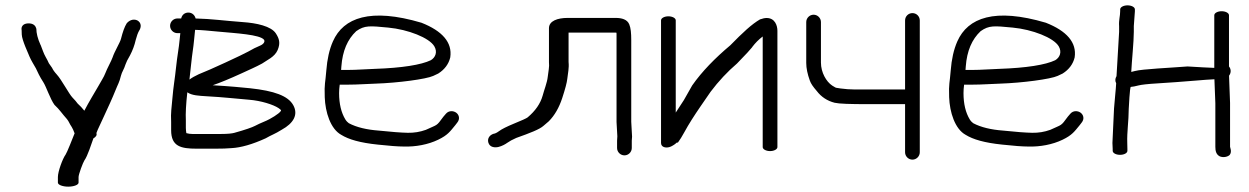

<svg xmlns="http://www.w3.org/2000/svg" viewBox="-20 -550 4671 718"><path d="M235.2 148C256.3 148 273.8 141.2 273.8 133V112C273.8 101.9 290.5 57.3 295.7 49.7C307.3 34 321.7 -11.4 329.3 -32.6C338.2 -37.6 343.5 -44.3 340.5 -52.4C346.9 -69.9 353.1 -80 367.8 -113.1C385.2 -150.7 399.4 -181.3 412.2 -213.1C420.3 -233.8 426.5 -242.1 432.2 -266.5C436.2 -282.3 443.5 -289.8 449.6 -309.7C451.7 -316.5 457.3 -328 466.2 -343C475.9 -361.5 483.1 -380.7 487.5 -400.5C491.4 -415.4 495.6 -426.8 499.6 -434C508.3 -446.6 510.5 -464.5 493.1 -474C476.7 -481.1 461.7 -472.3 453.8 -462.7C445.7 -449.8 439 -430.8 432.4 -404.7C429.1 -391.1 407.6 -356.2 401.3 -336.1C396.5 -321.9 380.3 -293.7 373.7 -275.8C369.3 -263 354.2 -240.2 346.6 -225.9C333.4 -202.9 312.6 -169.4 295.4 -136C292 -139.8 285.2 -147.4 283.2 -150.2L270.5 -162.6C266.2 -168.8 259.7 -176.2 251 -185.2C237.9 -198.8 210.3 -251.9 192.4 -271.4C183.3 -281.3 177.7 -289.7 174.8 -296.2L174.6 -296.5L162.7 -313.5C159.6 -320.7 155.1 -329.6 150.7 -337C142.9 -350.6 139.1 -364.1 131.9 -382L131.8 -381.6L131.6 -382C120.8 -405.7 115.9 -426.1 115.9 -443V-442L115.7 -443C113.7 -451 107.2 -463.7 84 -462.5C64.9 -461.4 58.4 -449.1 60.9 -437.2C60.9 -433.8 61.1 -427.8 61.4 -420.8C62.2 -399.4 86.3 -349 90.3 -338.4C97 -322.8 107 -307.5 114.2 -294.5L125.2 -271.5C129.6 -262.7 135.1 -253.3 142 -242.6C152.7 -226.2 167.9 -179.3 183.7 -157.9C203.4 -139.8 211.5 -125.4 230.5 -104.5C238.6 -94.3 238.9 -88.6 248.3 -75C252.5 -68.5 255 -61.4 259 -51.4C252.9 -36 230.1 21.9 225.4 28C214.3 42.9 196.5 91.3 196.5 112V133C196.5 141.2 214.1 148 235.2 148Z M751.7 -190.1C821.3 -186.2 849.7 -182.1 911.7 -177C956 -173.5 1001.9 -158.9 1021.6 -145.8C1034.6 -137.1 1031 -136.4 1029.3 -133.8C1026.4 -129.5 1017.2 -122.2 1006.1 -115.2L988.3 -104.8C974.7 -96.9 954.6 -90.6 933.6 -79.3C923.5 -73.9 896.9 -64.5 856.2 -53.2C847.8 -50.8 831 -49 807.1 -49H699C692.2 -49 685.2 -49.9 676.9 -52.1C675.9 -58.4 675 -64.5 675 -71.5V-99.8L675 -100.2C673.7 -125.1 675.5 -160.2 680.5 -204.8C697.8 -192.6 724.8 -191.9 751.7 -190.1ZM700.8 -359.6C704.7 -384.2 706.8 -413.4 709.6 -438.4C732.8 -437.8 760.3 -435.2 798 -431.6C861.8 -425.6 952.2 -420.9 967.4 -401.3C971.6 -394.4 966.4 -385.2 952.5 -379.3C939.1 -373.9 924.3 -366.5 908 -357C889.6 -346.4 761.6 -286.9 723.3 -272.4C709 -265.8 697.3 -259.2 688.4 -252.4C692.2 -283.8 697 -335.1 700.8 -359.6ZM657.5 -481H643.5C628.5 -481 616 -468.5 616 -453.5C616 -438.5 628.5 -426 643.5 -426H654.3C653.6 -419.7 652.8 -412.1 652 -403.9C648.8 -368.6 642.8 -340.8 638.6 -300C633.8 -253.4 628.4 -227.4 624.7 -182.2C621.7 -144.9 618.1 -130.3 620 -93.4V-63C620 -2.2 656.5 6 715.5 6H785C810.2 6 828.9 5.4 846.1 3.9C881 2.1 924.3 -10.4 973.3 -32.7C995.5 -45.7 1006.7 -48 1034.1 -65.2C1076.8 -88.7 1096.6 -120.8 1076.6 -156.8C1057.2 -191.6 1005.7 -210.3 915.1 -220C894.4 -221.9 876.1 -223.6 860 -225.2C835.4 -227.6 807.1 -229.1 775.4 -231.2C802.2 -240.2 838.5 -255.2 884.4 -276.2L923.8 -294.3C936.6 -300.1 948.7 -306.2 960.2 -312.4C978.8 -325.6 1007.1 -336.9 1018.2 -362.7C1029.9 -390.1 1023.3 -406.5 1011.8 -424.7C994.3 -452.3 939 -463.9 887.9 -467.4C820.8 -472.3 770.2 -479.6 711.5 -480.9C708.6 -493.4 698.2 -503 684.5 -503C671.8 -503 660.8 -495.5 657.5 -481Z M1256.6 -301.6C1260.9 -359.9 1279.7 -403.1 1312.2 -433.5C1343.9 -455.8 1362.6 -453.4 1432.1 -446.8C1505.7 -439.8 1585.2 -409 1604.2 -376.8C1616.6 -355.5 1608.6 -335.3 1591.1 -324.8C1555.2 -307.5 1483.2 -295.9 1381.9 -292.5C1340.4 -291.1 1314.7 -288.5 1284.1 -288.5L1255.6 -288.5C1255.8 -290.8 1256.3 -296.7 1256.6 -301.6ZM1284.1 -233.5C1318 -233.5 1345.6 -236 1386.1 -237.3C1466.7 -239.9 1573.9 -254 1600 -266.1L1618.7 -274.9L1619.3 -275.3C1642.4 -289.9 1657.6 -310.1 1663.6 -334.7L1663.7 -335.2L1663.8 -335.7C1672.1 -391.1 1634.1 -434.3 1556 -465C1365.2 -521.5 1264.3 -484 1225.1 -395.5C1211.3 -364.4 1203.5 -327.7 1200.4 -287.5C1196.7 -238.4 1192.5 -239.7 1194.4 -186.5C1196.3 -130.8 1215.9 -67.7 1256.1 -45.8C1284.1 -28.4 1326.4 -16.1 1393 -9.2C1436.4 -4.5 1467.3 -2.1 1490.6 -2C1534.4 -0.7 1580.9 -9.3 1618.6 -27.5C1654.7 -44.9 1663.1 -58.4 1682.4 -81.7L1690 -91.6C1701.2 -105.4 1696.7 -121 1685.6 -128.9C1675.6 -135.9 1658.6 -137.4 1647.7 -124.8L1638.4 -114L1638.1 -113.6C1610.9 -76.3 1616.9 -85.4 1572.6 -64.5C1550.4 -56.5 1528.2 -53 1505.1 -53.4C1480.2 -53.9 1444.3 -56.6 1395.6 -61.7C1352.3 -64.9 1313.6 -73.7 1284.4 -89.3C1280.4 -92.1 1275.2 -97.2 1271.5 -103.3C1256.2 -128.6 1248.1 -161.3 1248.1 -201.7C1248.1 -212 1248.8 -221.6 1250.4 -233.5Z M2342.6 3.5V-24C2342.6 -27.9 2342.9 -32.5 2343.6 -37.9L2343.7 -38.8L2340.6 -94.5V-399.7C2340.6 -426.4 2338.8 -445.5 2333.2 -458.8C2325.7 -477.5 2305 -483 2282.1 -483H2102.9C2065 -483 2032.9 -471.8 2032.9 -444.5V-318.1L2032.9 -317.6C2035 -300 2030.6 -283.8 2028.3 -262.4C2026.1 -241.3 2014.7 -213.2 2009.2 -192.1C2000.9 -162.6 1982.3 -135.6 1953.1 -111C1949.5 -107.9 1929.3 -98.7 1902.2 -87.8C1875.3 -76.6 1857 -67.7 1845.9 -59.4C1837.5 -53.2 1831.1 -50.5 1827.6 -50.1L1826.5 -49.9L1825.4 -49.6C1810.9 -45 1802.1 -32.2 1806 -17.5C1811.2 2.2 1832.2 2.4 1843.9 -0.4C1857.5 -3.7 1869.9 -10.8 1876.9 -15.9C1884.9 -21.7 1896.2 -27.9 1910.6 -34.2C1962.8 -52.8 1997.6 -66.1 2012.6 -79.6C2019.1 -85.5 2025.4 -90.8 2031.4 -95.7L2032 -96.2L2032.5 -96.7C2054.4 -118.8 2070.7 -147.6 2082.3 -182.7C2093.6 -217.2 2100 -241 2101.5 -255.7C2103.7 -277.2 2108.6 -294.4 2106.2 -318.4V-428H2282.1C2283.2 -428 2283.7 -428 2285.1 -427.9C2285.2 -427.8 2285.4 -426.3 2285.6 -424.1V-93.5L2288.6 -40.2C2288.2 -35.8 2287.6 -28.3 2287.6 -23.9V3.5C2287.6 18.5 2300.1 31 2315.2 31C2330.2 31 2342.6 18.5 2342.6 3.5Z M2452 -474V-15C2452 -8.5 2456.2 1.9 2474.1 1.6C2485.1 1.3 2494.1 -4 2504.1 -11C2506.2 -13.1 2508.2 -14.8 2509.9 -16L2512.8 -17.6L2514.5 -16C2522.9 -27.5 2531 -40.5 2538.8 -55C2555.9 -86.5 2576.5 -118.3 2599.3 -151.6L2637.2 -206.6C2667.2 -246.5 2700.3 -281.9 2736.2 -312.6C2769.8 -346.7 2787.1 -366.3 2792.5 -373.1L2792.7 -373.4L2792.9 -374.1C2804.6 -389.4 2816.3 -401.4 2832.2 -413.6V0C2832.2 8.2 2844.7 15 2859.7 15C2874.7 15 2887.2 8.2 2887.2 0V-435C2887.2 -454 2878.2 -482.7 2846.9 -482.7C2839.7 -482.7 2832.4 -481 2824 -478L2823.4 -477.7L2822.9 -478C2790.5 -459.2 2757.7 -428.2 2711 -380.6C2654 -332.8 2604.7 -282.3 2568.5 -230.5L2537.3 -175.5C2526.5 -159.3 2516.8 -144.4 2507 -129V-474C2507 -482.2 2494.5 -489 2479.5 -489C2464.5 -489 2452 -482.2 2452 -474Z M3364.6 -215.5H3173.2C3158.6 -215.5 3142.1 -216.7 3123.7 -219.1L3106.1 -221.9C3105.6 -222.1 3099.8 -224.9 3092 -230C3070.2 -244.4 3050 -278.7 3050 -316V-467.5C3050 -482.5 3037.5 -495 3022.5 -495C3007.5 -495 2995 -482.5 2995 -467.5V-314.7C2995 -295.1 2999.6 -273.1 3008.5 -248.5C3012.7 -236.8 3020.3 -225.9 3034.6 -209.4C3050.9 -187.9 3073.4 -172.8 3101.3 -165.7C3117.7 -161.8 3159.3 -160.5 3225.2 -160.5H3331.3C3345.5 -160.5 3354.1 -160.5 3364.6 -160.7V19.5C3364.6 34.5 3377.1 47 3392.1 47C3407.1 47 3419.6 34.5 3419.6 19.5V-473.5C3419.6 -489.1 3407.1 -501 3392.1 -501C3377.1 -501 3364.6 -489.1 3364.6 -473.5Z M3591.6 -301.6C3595.9 -359.9 3614.7 -403.1 3647.2 -433.5C3678.9 -455.8 3697.6 -453.4 3767.1 -446.8C3840.7 -439.8 3920.2 -409 3939.2 -376.8C3951.6 -355.5 3943.6 -335.3 3926.1 -324.8C3890.2 -307.5 3818.2 -295.9 3716.9 -292.5C3675.4 -291.1 3649.7 -288.5 3619.1 -288.5L3590.6 -288.5C3590.8 -290.8 3591.3 -296.7 3591.6 -301.6ZM3619.1 -233.5C3653 -233.5 3680.6 -236 3721.1 -237.3C3801.7 -239.9 3908.9 -254 3935 -266.1L3953.7 -274.9L3954.3 -275.3C3977.4 -289.9 3992.6 -310.1 3998.6 -334.7L3998.7 -335.2L3998.8 -335.7C4007.1 -391.1 3969.1 -434.3 3891 -465C3700.2 -521.5 3599.3 -484 3560.1 -395.5C3546.3 -364.4 3538.5 -327.7 3535.4 -287.5C3531.7 -238.4 3527.5 -239.7 3529.4 -186.5C3531.3 -130.8 3550.9 -67.7 3591.1 -45.8C3619.1 -28.4 3661.4 -16.1 3728 -9.2C3771.4 -4.5 3802.3 -2.1 3825.6 -2C3869.4 -0.7 3915.9 -9.3 3953.6 -27.5C3989.7 -44.9 3998.1 -58.4 4017.4 -81.7L4025 -91.6C4036.2 -105.4 4031.7 -121 4020.6 -128.9C4010.6 -135.9 3993.6 -137.4 3982.7 -124.8L3973.4 -114L3973.1 -113.6C3945.9 -76.3 3951.9 -85.4 3907.6 -64.5C3885.4 -56.5 3863.2 -53 3840.1 -53.4C3815.2 -53.9 3779.3 -56.6 3730.6 -61.7C3687.3 -64.9 3648.6 -73.7 3619.4 -89.3C3615.4 -92.1 3610.2 -97.2 3606.5 -103.3C3591.2 -128.6 3583.1 -161.3 3583.1 -201.7C3583.1 -212 3583.8 -221.6 3585.4 -233.5Z M4196.5 -530C4181.5 -530 4169 -523.2 4169 -515V-509C4169 -488.6 4163.3 -476 4165 -451.6V-430.6L4155.3 -265.3C4153.5 -262.3 4151 -256.3 4151 -251C4151 -246.7 4151.4 -244.1 4154 -238.6C4153.3 -219.4 4147 -162.6 4146 -144.3L4140 -14.7L4140.1 -14C4140.7 -4.4 4141 2.7 4141 7V14C4141 22.5 4153.5 29 4168.5 29C4183.5 29 4196 22.5 4196 14V7C4196 1.3 4195.8 -6.1 4195.5 -15.4C4194 -55.8 4200.9 -97.3 4201 -142.5C4201.5 -148.8 4204.8 -224.8 4208.8 -225C4216 -225.5 4225.2 -227.3 4237.5 -230.5C4248 -233.2 4270.9 -236 4310.3 -238.3C4350.3 -240.7 4399.5 -244.3 4457.8 -249.1C4477.8 -251.2 4500.6 -252.3 4521.4 -253.6L4524.9 -163.8V-1C4524.9 14.3 4527.8 28 4541.9 35C4555.3 40 4570.5 36.8 4578.4 29.5C4587.9 17.3 4579.9 1.7 4579.9 -1V-165.2L4576.1 -266.9C4583.2 -275.9 4585.2 -290.2 4575.9 -301.5V-493C4575.9 -501.2 4563.4 -508 4548.4 -508C4533.3 -508 4520.9 -501.2 4520.9 -493V-296.2C4492.3 -297.5 4473.7 -298.1 4420.9 -301.5C4357.7 -296.4 4251.2 -291.9 4224 -284.4C4218.4 -282.9 4215.6 -282.1 4210.4 -281C4212.3 -320.6 4220 -394.1 4220 -431V-452.6L4224 -507.6V-515C4224 -523.2 4211.6 -530 4196.5 -530Z"/></svg>

Font: MewTooHand
Style: BdWide
Weight: 400
Designer: Mew Too, Robert Jablonski
Version: Version 0.77